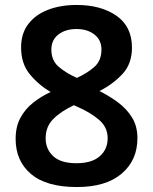

<svg xmlns="http://www.w3.org/2000/svg" viewBox="-20 -744 617 774"><path d="M289 -724Q387 -724 449.5 -680.5Q512 -637 512 -552Q512 -487 474 -446Q436 -405 381 -377Q421 -357 456 -331Q491 -305 512.5 -270Q534 -235 534 -187Q534 -98 470.5 -44Q407 10 290 10Q167 10 105 -42.5Q43 -95 43 -184Q43 -233 62 -268.5Q81 -304 113 -329.5Q145 -355 184 -373Q134 -403 99.5 -445.5Q65 -488 65 -553Q65 -609 94 -647Q123 -685 173.5 -704.5Q224 -724 289 -724ZM288 -627Q244 -627 215.5 -605Q187 -583 187 -544Q187 -500 217 -474.5Q247 -449 290 -430Q330 -448 359.5 -473.5Q389 -499 389 -544Q389 -583 360.5 -605Q332 -627 288 -627ZM164 -187Q164 -143 194.5 -114.5Q225 -86 288 -86Q350 -86 382 -114Q414 -142 414 -187Q414 -232 378 -262Q342 -292 293 -313L278 -320Q225 -295 194.5 -264Q164 -233 164 -187Z"/></svg>

Font: Noto Sans Lao Looped SemiBold
Style: Regular
Weight: 600
Designer: Mark Frömberg, Ben Mitchell
Foundry: The Fontpad Ltd
Version: Version 1.002; ttfautohint (v1.8.4.7-5d5b)